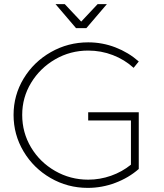

<svg xmlns="http://www.w3.org/2000/svg" viewBox="-20 -910 798 934"><path d="M409 -364H655V-88Q606 -45 541 -20.5Q476 4 407 4Q309 4 226 -44Q143 -92 94.5 -173.5Q46 -255 46 -351Q46 -447 95 -528Q144 -609 227.5 -656.5Q311 -704 409 -704Q478 -704 541.5 -679.5Q605 -655 655 -611L630 -580Q586 -620 529 -642Q472 -664 409 -664Q322 -664 248.5 -621.5Q175 -579 131.5 -507.5Q88 -436 88 -351Q88 -265 131 -193Q174 -121 248 -78.5Q322 -36 409 -36Q466 -36 520 -55Q574 -74 617 -109V-324H409ZM455 -890H500L400 -773H350L250 -890H295L375 -805Z"/></svg>

Font: Gontserrat ExtraLight
Style: Regular
Weight: 275
Designer: Julieta Ulanovsky
Foundry: Julieta Ulanovsky
Version: Version 6.001